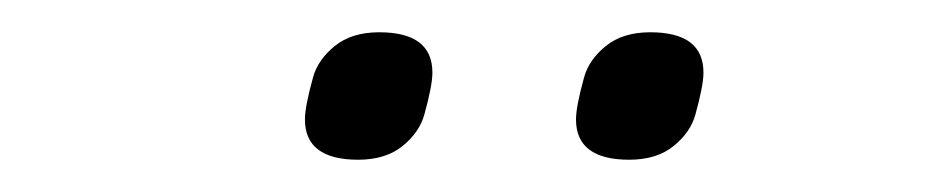

<svg xmlns="http://www.w3.org/2000/svg" viewBox="-20 -726 580 119"><path d="M202 -627Q169 -627 169 -652Q169 -660 174 -678Q177 -689 187.5 -697.5Q198 -706 215 -706Q248 -706 248 -681Q248 -673 243 -655Q240 -644 229.5 -635.5Q219 -627 202 -627ZM370 -627Q337 -627 337 -652Q337 -660 342 -678Q345 -689 355.5 -697.5Q366 -706 383 -706Q416 -706 416 -681Q416 -673 411 -655Q408 -644 397.5 -635.5Q387 -627 370 -627Z"/></svg>

Font: IBM Plex Sans Condensed Light
Style: Italic
Weight: 300
Width: 3
Italic angle: -11°
Designer: Mike Abbink, Paul van der Laan, Pieter van Rosmalen
Foundry: Bold Monday
Version: Version 1.3